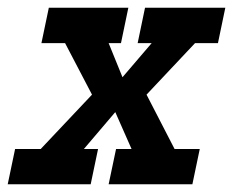

<svg xmlns="http://www.w3.org/2000/svg" viewBox="-78 -475 644 495"><path d="M418 0H202.1L221.2 -90.8H261.2L219.2 -186L138.2 -90.8H174.8L155.8 0H-58.1L-39.1 -90.8H26.9L159.2 -231L89.8 -363.8H28.8L47.9 -455.1H252.9L233.9 -363.8H202.1L237.8 -275.9L313 -363.8H276.9L295.9 -455.1H502.9L483.9 -363.8H424.8L299.8 -231L372.1 -90.8H437Z"/></svg>

Font: Anonymous Pro
Style: Bold Italic
Weight: 700
Italic angle: -12°
Monospace: yes
Designer: Mark Simonson
Version: Version 1.003